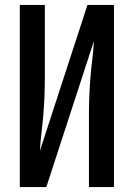

<svg xmlns="http://www.w3.org/2000/svg" viewBox="-20 -755 540 775"><path d="M60 0V-735H161V-441Q161 -404 159.5 -367Q158 -330 155 -293Q152 -256 147.5 -219.5Q143 -183 141 -146L333 -735H440V0H339V-294Q339 -331 340.5 -368Q342 -405 345 -442Q348 -479 352.5 -515.5Q357 -552 359 -589L167 0Z"/></svg>

Font: Iosevka SS04 Semibold
Style: Regular
Weight: 600
Monospace: yes
Designer: Belleve Invis
Foundry: Belleve Invis
Version: Version 19.0.0; ttfautohint (v1.8.4)